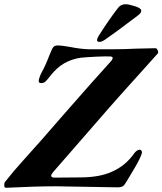

<svg xmlns="http://www.w3.org/2000/svg" viewBox="-56 -882 768 908"><path d="M441 3Q413 3 356 1.5Q299 0 208 -1Q113 -1 -27 6Q-36 7 -36 -7Q-36 -18 -32 -22Q8 -73 50 -119Q136 -214 243 -338Q390 -506 471 -595Q477 -603 477 -608Q477 -615 463 -615Q444 -616 400 -614Q356 -612 326 -609Q284 -603 248.5 -583Q213 -563 181 -522Q167 -504 159 -496.5Q151 -489 138 -489Q124 -489 128 -507Q133 -523 138 -534Q158 -569 177 -619L185 -638Q191 -654 197.5 -660.5Q204 -667 216 -667Q237 -667 275 -660Q326 -650 364 -649H477Q530 -649 589 -652Q657 -654 679 -654Q686 -654 690 -643.5Q694 -633 690 -629L594 -522Q472 -388 291 -178L196 -69Q186 -57 186 -51Q186 -42 202 -42Q278 -42 322 -43Q413 -43 471 -69Q504 -83 531 -105Q558 -127 582 -161Q594 -174 604 -174Q610 -174 613 -169.5Q616 -165 615 -158Q608 -134 583 -91.5Q558 -49 553 -41L537 -15Q527 4 503 4ZM403 -692V-694Q403 -699 411 -713Q465 -798 505 -848Q518 -862 538 -862Q553 -862 582.5 -852.5Q612 -843 612 -832Q612 -825 608 -820Q604 -815 595 -808Q490 -728 440 -694Q425 -684 415 -684Q403 -684 403 -692Z"/></svg>

Font: EB Garamond
Style: Bold Italic
Weight: 700
Italic angle: -17.2°
Designer: Georg Duffner and Octavio Pardo
Foundry: Georg Duffner
Version: Version 1.000